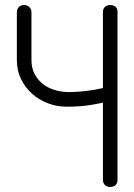

<svg xmlns="http://www.w3.org/2000/svg" viewBox="-20 -741 534 763"><path d="M447 -27Q447 -13 439 -5.5Q431 2 417 2Q406 2 397.5 -5.5Q389 -13 389 -27V-333Q332 -321 300 -319Q268 -317 245 -317Q206 -317 170.5 -330.5Q135 -344 107.5 -368.5Q80 -393 63.5 -427Q47 -461 47 -502V-693Q47 -704 54.5 -712.5Q62 -721 76 -721Q89 -721 97 -712.5Q105 -704 105 -693V-502Q105 -470 118 -446Q131 -422 152 -406Q173 -390 200 -382.5Q227 -375 255 -375Q282 -375 318 -379Q354 -383 389 -391V-693Q389 -707 397.5 -714Q406 -721 417 -721Q431 -721 439 -714Q447 -707 447 -693Z"/></svg>

Font: VDS
Style: Thin
Weight: 100
Width: 0
Designer: artmaker
Foundry: artmaker
Version: Version 1.000 2012 initial release